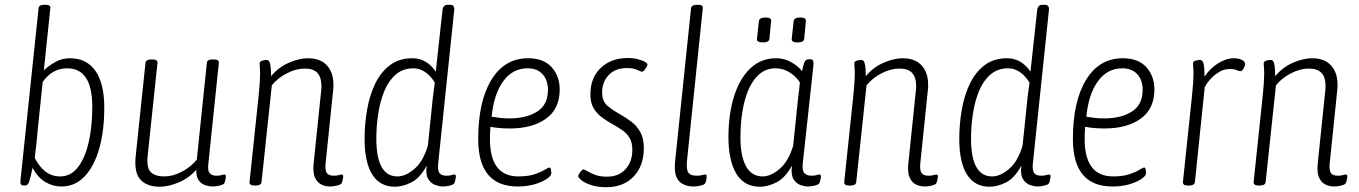

<svg xmlns="http://www.w3.org/2000/svg" viewBox="-20 -772 5671 801"><path d="M236 6Q200 6 168.5 -13Q137 -32 116 -72Q107 -29 101.5 -13.5Q96 2 84 2H81Q69 2 66.5 -5Q64 -12 66 -25L141 -738Q142 -752 165 -752H170Q192 -752 190 -738L163 -479Q186 -500 213 -514.5Q240 -529 272 -529Q341 -529 378 -476.5Q415 -424 415 -323Q415 -226 394 -152Q373 -78 333 -36Q293 6 236 6ZM231 -36Q275 -36 304.5 -73.5Q334 -111 349.5 -176.5Q365 -242 365 -327Q365 -487 260 -487Q198 -487 158 -430L137 -227Q135 -199 131.5 -170Q128 -141 125 -113Q144 -76 170 -56Q196 -36 231 -36Z M646 7Q593 7 566 -22.5Q539 -52 546 -120L587 -510Q589 -524 611 -524H616Q638 -524 637 -510L596 -122Q591 -71 609.5 -53.5Q628 -36 666 -36Q701 -36 738.5 -55.5Q776 -75 801 -106L843 -510Q844 -524 866 -524H872Q894 -524 893 -510L849 -87Q846 -59 855 -49Q864 -39 883 -39Q897 -39 904 -41.5Q911 -44 917 -44Q922 -44 922 -35Q922 -27 919.5 -18Q917 -9 915 -6Q910 -1 895 2.5Q880 6 866 6Q854 6 837.5 1Q821 -4 809.5 -19Q798 -34 799 -64Q768 -29 725.5 -11Q683 7 646 7Z M1358 6Q1338 6 1321 -2Q1304 -10 1294.5 -30Q1285 -50 1288 -86L1320 -395Q1321 -400 1321 -405Q1321 -410 1321 -414Q1321 -449 1304.5 -467.5Q1288 -486 1251 -486Q1216 -486 1177.5 -466.5Q1139 -447 1114 -416L1071 -12Q1069 2 1047 2H1041Q1020 2 1021 -13L1059 -373Q1062 -402 1063.5 -425Q1065 -448 1065 -461Q1065 -481 1064 -492Q1063 -503 1063 -507Q1063 -516 1074 -519Q1085 -522 1092 -522Q1104 -522 1107.5 -503.5Q1111 -485 1111 -454Q1141 -491 1184.5 -510Q1228 -529 1265 -529Q1316 -529 1343.5 -499.5Q1371 -470 1371 -419Q1371 -414 1371 -408.5Q1371 -403 1370 -397L1338 -87Q1336 -63 1343 -51Q1350 -39 1373 -39Q1386 -39 1393.5 -41.5Q1401 -44 1406 -44Q1412 -44 1412 -35Q1411 -27 1409 -18.5Q1407 -10 1404 -6Q1400 -1 1385 2.5Q1370 6 1358 6Z M1627 7Q1565 7 1533 -44Q1501 -95 1501 -192Q1501 -257 1512 -317.5Q1523 -378 1546.5 -425.5Q1570 -473 1608 -501Q1646 -529 1700 -529Q1731 -529 1755.5 -514.5Q1780 -500 1798 -473L1826 -730Q1829 -752 1847 -752H1858Q1877 -752 1875 -730L1808 -90Q1805 -61 1813.5 -50Q1822 -39 1842 -39Q1856 -39 1863.5 -41.5Q1871 -44 1876 -44Q1882 -44 1882 -35Q1881 -27 1879 -18.5Q1877 -10 1874 -6Q1870 -1 1855.5 2.5Q1841 6 1828 6Q1814 6 1796.5 0Q1779 -6 1767 -24.5Q1755 -43 1760 -81Q1732 -29 1696 -11Q1660 7 1627 7ZM1638 -36Q1672 -36 1708.5 -67Q1745 -98 1765 -164L1786 -367Q1788 -382 1790 -397.5Q1792 -413 1794 -427Q1776 -457 1753 -472Q1730 -487 1705 -487Q1661 -487 1631 -461Q1601 -435 1583.5 -392.5Q1566 -350 1558 -298Q1550 -246 1550 -194Q1550 -36 1638 -36Z M2140 6Q1975 6 1975 -192Q1975 -349 2030 -439Q2085 -529 2183 -529Q2248 -529 2281.5 -491.5Q2315 -454 2315 -399Q2315 -318 2258 -277Q2201 -236 2106 -236Q2083 -236 2062 -238Q2041 -240 2026 -243Q2024 -217 2024 -192Q2024 -36 2143 -36Q2183 -36 2210 -45Q2237 -54 2252 -63.5Q2267 -73 2273 -73Q2277 -73 2278.5 -64.5Q2280 -56 2280 -48Q2280 -39 2261.5 -26Q2243 -13 2211.5 -3.5Q2180 6 2140 6ZM2105 -278Q2176 -278 2221 -306.5Q2266 -335 2266 -397Q2266 -438 2243.5 -462.5Q2221 -487 2181 -487Q2118 -487 2079 -432.5Q2040 -378 2031 -285Q2049 -282 2067.5 -280Q2086 -278 2105 -278Z M2509 9Q2474 9 2447.5 0.5Q2421 -8 2406.5 -19.5Q2392 -31 2392 -38Q2393 -44 2401 -54.5Q2409 -65 2414 -65Q2419 -65 2431 -57.5Q2443 -50 2463 -42.5Q2483 -35 2512 -35Q2562 -35 2590 -66.5Q2618 -98 2618 -147Q2618 -178 2606 -197.5Q2594 -217 2574.5 -230Q2555 -243 2534 -255Q2512 -267 2491 -282.5Q2470 -298 2456.5 -320.5Q2443 -343 2443 -378Q2443 -448 2486.5 -489Q2530 -530 2600 -530Q2630 -530 2656 -520.5Q2682 -511 2681 -501Q2680 -495 2672 -484Q2664 -473 2659 -473Q2653 -473 2638 -480.5Q2623 -488 2596 -488Q2546 -488 2519 -458.5Q2492 -429 2492 -387Q2492 -349 2515 -330Q2538 -311 2567 -295Q2590 -282 2613 -265Q2636 -248 2651 -221.5Q2666 -195 2666 -154Q2666 -80 2623.5 -35.5Q2581 9 2509 9Z M2875 6Q2832 6 2811 -18.5Q2790 -43 2797 -104L2863 -738Q2865 -752 2888 -752H2892Q2914 -752 2912 -738L2847 -111Q2842 -67 2851 -53Q2860 -39 2885 -39Q2901 -39 2909.5 -41.5Q2918 -44 2923 -44Q2929 -44 2928 -35Q2928 -27 2926 -18.5Q2924 -10 2921 -6Q2917 -1 2902 2.5Q2887 6 2875 6Z M3151 7Q3084 7 3051.5 -48Q3019 -103 3019 -199Q3019 -296 3042.5 -370.5Q3066 -445 3110.5 -487Q3155 -529 3218 -529Q3253 -529 3282 -512Q3311 -495 3326 -475Q3332 -505 3337.5 -515Q3343 -525 3355 -525H3358Q3369 -525 3371.5 -519.5Q3374 -514 3374 -504L3329 -90Q3326 -60 3336 -49.5Q3346 -39 3365 -39Q3379 -39 3386.5 -41.5Q3394 -44 3399 -44Q3405 -44 3405 -35Q3404 -27 3402 -18.5Q3400 -10 3397 -6Q3393 -1 3378 2.5Q3363 6 3351 6Q3337 6 3319.5 0Q3302 -6 3290.5 -24.5Q3279 -43 3284 -81Q3255 -29 3219 -11Q3183 7 3151 7ZM3162 -36Q3195 -36 3232 -67Q3269 -98 3289 -164L3310 -367Q3312 -380 3314 -398Q3316 -416 3317 -428Q3300 -454 3273.5 -470.5Q3247 -487 3215 -487Q3168 -487 3135.5 -450.5Q3103 -414 3086 -348.5Q3069 -283 3069 -198Q3069 -122 3092 -79Q3115 -36 3162 -36ZM3308 -595Q3281 -595 3283 -610L3291 -684Q3293 -699 3319 -699Q3344 -699 3342 -684L3335 -610Q3333 -595 3308 -595ZM3163 -595Q3136 -595 3138 -610L3146 -684Q3148 -699 3174 -699Q3199 -699 3197 -684L3190 -610Q3188 -595 3163 -595Z M3839 6Q3819 6 3802 -2Q3785 -10 3775.5 -30Q3766 -50 3769 -86L3801 -395Q3802 -400 3802 -405Q3802 -410 3802 -414Q3802 -449 3785.5 -467.5Q3769 -486 3732 -486Q3697 -486 3658.5 -466.5Q3620 -447 3595 -416L3552 -12Q3550 2 3528 2H3522Q3501 2 3502 -13L3540 -373Q3543 -402 3544.5 -425Q3546 -448 3546 -461Q3546 -481 3545 -492Q3544 -503 3544 -507Q3544 -516 3555 -519Q3566 -522 3573 -522Q3585 -522 3588.5 -503.5Q3592 -485 3592 -454Q3622 -491 3665.5 -510Q3709 -529 3746 -529Q3797 -529 3824.5 -499.5Q3852 -470 3852 -419Q3852 -414 3852 -408.5Q3852 -403 3851 -397L3819 -87Q3817 -63 3824 -51Q3831 -39 3854 -39Q3867 -39 3874.5 -41.5Q3882 -44 3887 -44Q3893 -44 3893 -35Q3892 -27 3890 -18.5Q3888 -10 3885 -6Q3881 -1 3866 2.5Q3851 6 3839 6Z M4108 7Q4046 7 4014 -44Q3982 -95 3982 -192Q3982 -257 3993 -317.5Q4004 -378 4027.5 -425.5Q4051 -473 4089 -501Q4127 -529 4181 -529Q4212 -529 4236.5 -514.5Q4261 -500 4279 -473L4307 -730Q4310 -752 4328 -752H4339Q4358 -752 4356 -730L4289 -90Q4286 -61 4294.5 -50Q4303 -39 4323 -39Q4337 -39 4344.5 -41.5Q4352 -44 4357 -44Q4363 -44 4363 -35Q4362 -27 4360 -18.5Q4358 -10 4355 -6Q4351 -1 4336.5 2.5Q4322 6 4309 6Q4295 6 4277.5 0Q4260 -6 4248 -24.5Q4236 -43 4241 -81Q4213 -29 4177 -11Q4141 7 4108 7ZM4119 -36Q4153 -36 4189.5 -67Q4226 -98 4246 -164L4267 -367Q4269 -382 4271 -397.5Q4273 -413 4275 -427Q4257 -457 4234 -472Q4211 -487 4186 -487Q4142 -487 4112 -461Q4082 -435 4064.5 -392.5Q4047 -350 4039 -298Q4031 -246 4031 -194Q4031 -36 4119 -36Z M4621 6Q4456 6 4456 -192Q4456 -349 4511 -439Q4566 -529 4664 -529Q4729 -529 4762.5 -491.5Q4796 -454 4796 -399Q4796 -318 4739 -277Q4682 -236 4587 -236Q4564 -236 4543 -238Q4522 -240 4507 -243Q4505 -217 4505 -192Q4505 -36 4624 -36Q4664 -36 4691 -45Q4718 -54 4733 -63.5Q4748 -73 4754 -73Q4758 -73 4759.5 -64.5Q4761 -56 4761 -48Q4761 -39 4742.5 -26Q4724 -13 4692.5 -3.5Q4661 6 4621 6ZM4586 -278Q4657 -278 4702 -306.5Q4747 -335 4747 -397Q4747 -438 4724.5 -462.5Q4702 -487 4662 -487Q4599 -487 4560 -432.5Q4521 -378 4512 -285Q4530 -282 4548.5 -280Q4567 -278 4586 -278Z M4935 2Q4914 2 4915 -13L4953 -373Q4956 -402 4957.5 -425Q4959 -448 4959 -461Q4959 -481 4958 -492Q4957 -503 4957 -507Q4957 -516 4968 -519Q4979 -522 4987 -522Q4996 -522 5000.5 -508.5Q5005 -495 5005 -452Q5028 -487 5062 -508Q5096 -529 5127 -529Q5147 -529 5161 -522Q5175 -515 5174 -505Q5174 -496 5167.5 -485.5Q5161 -475 5156 -475Q5149 -475 5139.5 -479.5Q5130 -484 5109 -484Q5080 -484 5051.5 -462Q5023 -440 5006 -409L4965 -12Q4963 2 4941 2Z M5547 6Q5527 6 5510 -2Q5493 -10 5483.5 -30Q5474 -50 5477 -86L5509 -395Q5510 -400 5510 -405Q5510 -410 5510 -414Q5510 -449 5493.5 -467.5Q5477 -486 5440 -486Q5405 -486 5366.5 -466.5Q5328 -447 5303 -416L5260 -12Q5258 2 5236 2H5230Q5209 2 5210 -13L5248 -373Q5251 -402 5252.5 -425Q5254 -448 5254 -461Q5254 -481 5253 -492Q5252 -503 5252 -507Q5252 -516 5263 -519Q5274 -522 5281 -522Q5293 -522 5296.5 -503.5Q5300 -485 5300 -454Q5330 -491 5373.5 -510Q5417 -529 5454 -529Q5505 -529 5532.5 -499.5Q5560 -470 5560 -419Q5560 -414 5560 -408.5Q5560 -403 5559 -397L5527 -87Q5525 -63 5532 -51Q5539 -39 5562 -39Q5575 -39 5582.5 -41.5Q5590 -44 5595 -44Q5601 -44 5601 -35Q5600 -27 5598 -18.5Q5596 -10 5593 -6Q5589 -1 5574 2.5Q5559 6 5547 6Z"/></svg>

Font: Asap Condensed Condensed ExtraLight
Style: Italic
Weight: 200
Width: 3
Italic angle: -6°
Designer: Pablo Cosgaya
Foundry: Omnibus-Type
Version: Version 3.001; ttfautohint (v1.8.4.7-5d5b)